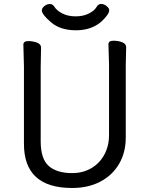

<svg xmlns="http://www.w3.org/2000/svg" viewBox="-20 -919 750 963"><path d="M527.8 -868.2Q527.8 -847.2 488.8 -811Q439 -767.1 361.1 -767.1Q283.2 -767.1 236.6 -806.6Q189.9 -846.2 189.9 -867.2Q189.9 -878.4 202.9 -888.7Q215.8 -898.9 230 -898.9Q244.1 -898.9 252 -886.2Q265.1 -865.2 293.5 -851.1Q321.8 -836.9 359.4 -836.9Q397 -836.9 425.5 -851.1Q454.1 -865.2 465.8 -886.2Q473.6 -899.4 487.8 -899.2Q502 -898.9 514.9 -888.4Q527.8 -877.9 527.8 -868.2ZM186 -680.2 184.1 -584V-210Q184.1 -122.1 224.6 -86.4Q265.1 -50.8 341.8 -50.8Q396 -50.8 438 -75.4Q480 -100.1 503.4 -143.6Q526.9 -187 526.9 -242.2V-595.2L523.9 -696.8Q523.9 -714.8 548.6 -714.8Q573.2 -714.8 593 -707Q612.8 -699.2 612.8 -682.1L610.8 -594.2V-230Q610.8 -153.8 576.9 -96.4Q543 -39.1 482.4 -7.6Q421.9 23.9 341.8 23.9Q99.6 23.9 100.1 -198.2V-585.9L97.2 -694.8Q97.2 -712.9 121.6 -712.9Q146 -712.9 166 -705.1Q186 -697.3 186 -680.2Z"/></svg>

Font: LXGW WenKai Screen R
Style: Regular
Weight: 400
Designer: Fontworks Inc.
Version: Version 1.235;May 31, 2022